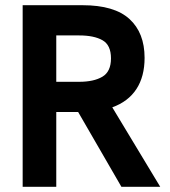

<svg xmlns="http://www.w3.org/2000/svg" viewBox="-20 -717 652 737"><path d="M67 -697H297Q419 -697 477 -644Q535 -591 535 -495Q535 -423 503.5 -375Q472 -327 411 -305L595 0H446L280 -287H237H196V0H67ZM406 -493Q406 -544 373.5 -562.5Q341 -581 284 -581H196V-403H284Q340 -403 373 -422.5Q406 -442 406 -493Z"/></svg>

Font: Hanken Grotesk
Style: Bold
Weight: 700
Designer: Alfredo Marco Pradil
Foundry: Hanken Design Co.
Version: Version 3.014